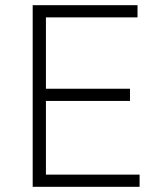

<svg xmlns="http://www.w3.org/2000/svg" viewBox="-20 -720 626 740"><path d="M106 0H518V-47H157V-331H481V-378H157V-653H510V-700H106Z"/></svg>

Font: Chess Sans Light
Style: Regular
Weight: 300
Designer: Wolf Bōese
Foundry: Wolf Bōese
Version: Version 7.223;Glyphs 3.3 (3306)